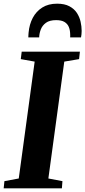

<svg xmlns="http://www.w3.org/2000/svg" viewBox="-32 -1024 464 1044"><path d="M-12 0 -8 -39 70 -53.5 156.5 -689 81 -702.5 86 -743H402.5L398 -702.5L317.5 -689L231 -53.5L307.5 -39L304.5 0ZM278.5 -1004Q319 -1004 345.2 -990Q371.5 -976 386 -953.8Q400.5 -931.5 406.2 -906Q412 -880.5 412 -856Q412 -846.5 411 -837.2Q410 -828 408.5 -820.5H349.5Q350 -824.5 349.8 -829.2Q349.5 -834 349.5 -839.5Q349 -861 342 -877.8Q335 -894.5 318.8 -904.5Q302.5 -914.5 273 -914.5Q237.5 -914.5 217.8 -900Q198 -885.5 189.8 -863.8Q181.5 -842 181 -820.5H122Q122 -827.5 122.5 -833.8Q123 -840 123.5 -847Q127.5 -891.5 146.2 -927Q165 -962.5 198 -983.2Q231 -1004 278.5 -1004Z"/></svg>

Font: Merriweather 60pt ExtraBold
Style: Italic
Weight: 800
Italic angle: -7.8°
Version: Version 2.101